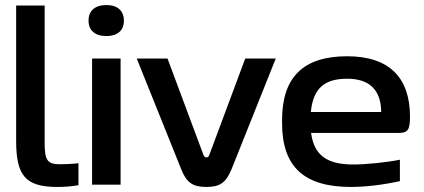

<svg xmlns="http://www.w3.org/2000/svg" viewBox="-20 -732 1679 761"><path d="M217 -81C166 -81 157 -99 157 -167V-710H44V-174C44 -38 79 9 207 9C236 9 263 7 291 2V-85C265 -82 233 -81 217 -81Z M345 -500V0H458V-500ZM331 -649C331 -612 356 -589 402 -589C446 -589 471 -612 471 -649V-651C471 -689 446 -712 402 -712C356 -712 331 -689 331 -651Z M522 -500 698 -62C719 -8 744 9 798 9C852 9 876 -8 898 -62L1073 -500H952L810 -119C807 -109 802 -108 798 -108C794 -108 790 -109 786 -119L644 -500Z M1605 -270C1605 -422 1525 -509 1356 -509C1183 -509 1098 -427 1098 -256V-244C1098 -71 1185 9 1371 9C1428 9 1496 1 1565 -14V-99C1517 -89 1432 -80 1381 -80C1275 -80 1225 -117 1213 -205H1558C1597 -205 1605 -217 1605 -270ZM1212 -288C1221 -380 1264 -420 1356 -420C1447 -420 1490 -373 1491 -288Z"/></svg>

Font: LT Wave Medium
Style: Regular
Weight: 500
Designer: Daniel Lyons
Version: Version 2.5 (Glyphs App)